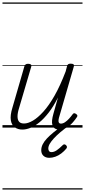

<svg xmlns="http://www.w3.org/2000/svg" viewBox="-20 -1030 686 1550"><path d="M161 16Q125 16 99.5 -2Q74 -20 67.5 -59Q61 -98 80 -160L177 -495Q181 -506 187.5 -510.5Q194 -515 207 -515Q223 -515 229.5 -509Q236 -503 232 -491L134 -158Q121 -117 121.5 -89Q122 -61 134.5 -47Q147 -33 174 -33Q206 -33 245.5 -56Q285 -79 330 -128.5Q375 -178 420.5 -258Q466 -338 510 -453L521 -495Q525 -508 531 -512Q537 -516 551 -516Q567 -516 573.5 -510.5Q580 -505 576 -493L462 -100Q454 -76 452.5 -61Q451 -46 456 -39Q461 -32 471 -32Q488 -32 505 -43.5Q522 -55 537.5 -72Q553 -89 566 -107Q572 -116 579 -116Q586 -116 594 -110Q603 -104 604.5 -98Q606 -92 601 -85Q589 -66 568 -42Q547 -18 519.5 -1Q492 16 460 16Q437 16 423 7Q409 -2 403.5 -19Q398 -36 400.5 -59.5Q403 -83 411 -111L448 -243Q412 -171 373.5 -121.5Q335 -72 297.5 -41.5Q260 -11 225 2.5Q190 16 161 16ZM378 244Q348 244 330.5 227.5Q313 211 313 183Q313 159 324.5 135.5Q336 112 358.5 88Q381 64 414 37Q447 10 491 -23L535 -21V-17Q497 12 466.5 38Q436 64 414.5 87.5Q393 111 381.5 131Q370 151 370 169Q370 181 376 189.5Q382 198 396 198Q416 198 437.5 183.5Q459 169 486 142Q490 137 497.5 135.5Q505 134 513 142Q520 149 520.5 155.5Q521 162 516 169Q498 191 475 208.5Q452 226 427 235Q402 244 378 244ZM0 490H646V500H0ZM0 -20H646V0H0ZM0 -505H646V-500H0ZM0 -1010H646V-1000H0Z"/></svg>

Font: Playwrite AU QLD Guides
Style: Regular
Weight: 400
Designer: Veronika Burian, José Scaglione
Foundry: TypeTogether
Version: Version 1.003